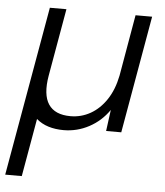

<svg xmlns="http://www.w3.org/2000/svg" viewBox="-63 -542 693 808"><g transform="rotate(5 284.0 -138.0)"><path d="M-11 220 115 -496H185L135 -211Q121 -130 148 -89.5Q175 -49 241 -49Q286 -49 325 -71Q364 -93 392 -135Q420 -177 432 -237L477 -496H547L460 0H396L408 -90Q375 -42 324.5 -15Q274 12 217 12Q182 12 153 3Q124 -6 102 -25L59 220Z"/></g></svg>

Font: DM Sans 10pt Light
Style: Italic
Weight: 300
Italic angle: -10°
Version: Version 4.004;gftools[0.9.30]